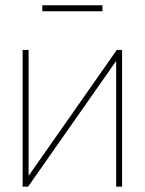

<svg xmlns="http://www.w3.org/2000/svg" viewBox="-20 -704 546 724"><path d="M440.4 0H418V-472.7H417L85.9 0H65.4V-515.6H87.9V-42.5H88.9L420.4 -515.6H440.4ZM366.2 -684.1V-661.6H139.6V-684.1Z"/></svg>

Font: Inter Display Thin
Style: Regular
Weight: 100
Designer: Rasmus Andersson
Foundry: rsms
Version: Version 4.000;git-a52131595